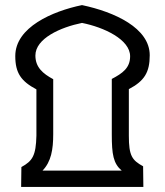

<svg xmlns="http://www.w3.org/2000/svg" viewBox="-20 -734 648 754"><path d="M63 0H543L542 -81C498 -105 486 -123 486 -201V-384C547 -416 568 -450 568 -517C568 -624 430 -687 302 -714C186 -690 40 -627 40 -514C40 -447 63 -415 123 -383V-201C121 -123 108 -102 64 -78ZM147 -64C181 -99 189 -147 189 -207V-423C148 -445 119 -470 119 -516C119 -583 218 -627 302 -644C388 -627 491 -579 491 -513C491 -467 461 -446 419 -424V-206C419 -128 425 -92 458 -64Z"/></svg>

Font: Noto Sans Arabic UI
Style: Bold
Weight: 700
Designer: Monotype Design Team, Nadine Chahine and Nizar Qandah
Foundry: Monotype Imaging Inc.
Version: Version 2.010